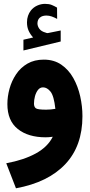

<svg xmlns="http://www.w3.org/2000/svg" viewBox="-20 -718 470 1004"><path d="M153.3 -522Q139.2 -537.1 130.1 -556.4Q121.1 -575.7 121.1 -601.1Q121.1 -620.1 126.5 -635.3Q131.8 -650.4 140.6 -662.1Q154.3 -679.7 174.3 -688.7Q194.3 -697.8 215.3 -697.8Q236.8 -697.8 250.5 -692.1Q264.2 -686.5 278.3 -678.2L278.8 -619.1Q264.2 -627 250.7 -631.8Q237.3 -636.7 222.2 -636.7Q213.4 -636.7 204.1 -634.3Q194.8 -631.8 187.5 -625Q175.8 -614.3 175.8 -594.7Q176.3 -580.6 186 -567.1Q195.8 -553.7 218.8 -547.4Q221.2 -546.4 223.4 -545.7Q225.6 -544.9 228 -544.9Q230 -544.9 231.9 -545.4L297.4 -558.6V-501L102.5 -454.1V-510.3ZM255.9 -2.9Q235.4 0 218.8 0Q127.4 0 73 -43.5Q18.6 -86.9 18.6 -173.8Q18.6 -213.4 29.8 -254.2Q41 -294.9 64.2 -329.6Q87.4 -364.3 123.5 -385.3Q159.7 -406.2 209 -406.2Q262.2 -406.2 300.5 -379.9Q338.9 -353.5 363.3 -310.1Q387.7 -266.6 399.4 -214.4Q411.1 -162.1 411.1 -110.4Q411.1 45.4 321.3 140.6Q231.4 235.8 63.5 266.6L12.7 135.7Q104.5 118.7 167 84.5Q229.5 50.3 255.9 -2.9ZM269.5 -148.9Q262.2 -216.8 244.1 -239Q226.1 -261.2 205.1 -261.2Q189 -261.2 178.5 -247.6Q168 -233.9 162.8 -214.4Q157.7 -194.8 157.7 -176.3Q157.7 -159.7 167 -152.1Q176.3 -144.5 221.2 -144.5Q245.6 -144.5 269.5 -148.9Z"/></svg>

Font: Vazir Black
Style: Black
Weight: 900
Designer: Saber Rastikerdar
Foundry: Saber Rastikerdar
Version: Version 30.0.0